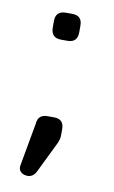

<svg xmlns="http://www.w3.org/2000/svg" viewBox="-67 -455 357 603"><g transform="rotate(10 111.5 -153.0)"><path d="M64.5 109.5Q51 109.5 42.8 102Q34.5 94.5 36.5 81.5L61.5 -57Q63.5 -86 94 -86H114.5Q146 -86 146 -54V-36Q146 -27 144.2 -20.8Q142.5 -14.5 140 -9L91 91.5Q81.5 109.5 64.5 109.5ZM94 -330Q61.5 -330 61.5 -363V-384Q61.5 -416 94 -416H114.5Q146 -416 146 -384V-363Q146 -330 114.5 -330Z"/></g></svg>

Font: Jura Light Medium
Style: Regular
Weight: 500
Version: Version 5.106